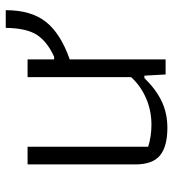

<svg xmlns="http://www.w3.org/2000/svg" viewBox="12 -594 588 651"><g transform="rotate(-90 305.5 -268.0)"><path d="M74 -103V-468H134V-59Q170 -48 208 -48Q257 -48 299 -66.5Q341 -85 370 -117V-468H430V-378H439Q490 -401 513 -436Q536 -471 537 -542H597Q597 -456 557.5 -406Q518 -356 430 -325V0H379L375 -72H367Q329 -33 288.5 -13.5Q248 6 198 6Q135 6 104.5 -19Q74 -44 74 -103Z"/></g></svg>

Font: Athiti
Style: Regular
Weight: 400
Designer: CadsonDemak Team
Foundry: CadsonDemak
Version: Version 1.032